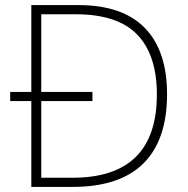

<svg xmlns="http://www.w3.org/2000/svg" viewBox="-20 -734 740 754"><path d="M288 -714Q461 -714 548.5 -624.5Q636 -535 636 -364Q636 -184 543 -92Q450 0 265 0H103V-337H20V-373H103V-714ZM277 -678H142V-373H343V-337H142V-36H265Q596 -36 596 -363Q596 -518 519 -598Q442 -678 277 -678Z"/></svg>

Font: Noto Sans Lao UI ExtLt
Style: Regular
Weight: 200
Designer: Monotype Design Team
Foundry: Monotype Imaging Inc.
Version: Version 2.000; ttfautohint (v1.8.4.7-5d5b)